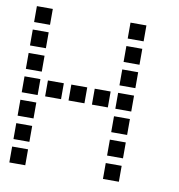

<svg xmlns="http://www.w3.org/2000/svg" viewBox="-77 -754 753 808"><g transform="rotate(10 300.0 -350.0)"><path d="M17 -684Q16 -684 16 -684Q16 -684 16 -683V-617Q16 -616 16 -616Q16 -616 17 -616H83Q84 -616 84 -616Q84 -616 84 -617V-683Q84 -684 84 -684Q84 -684 83 -684ZM417 -684Q416 -684 416 -684Q416 -684 416 -683V-617Q416 -616 416 -616Q416 -616 417 -616H483Q484 -616 484 -616Q484 -616 484 -617V-683Q484 -684 484 -684Q484 -684 483 -684ZM17 -584Q16 -584 16 -584Q16 -584 16 -583V-517Q16 -516 16 -516Q16 -516 17 -516H83Q84 -516 84 -516Q84 -516 84 -517V-583Q84 -584 84 -584Q84 -584 83 -584ZM417 -584Q416 -584 416 -584Q416 -584 416 -583V-517Q416 -516 416 -516Q416 -516 417 -516H483Q484 -516 484 -516Q484 -516 484 -517V-583Q484 -584 484 -584Q484 -584 483 -584ZM17 -484Q16 -484 16 -484Q16 -484 16 -483V-417Q16 -416 16 -416Q16 -416 17 -416H83Q84 -416 84 -416Q84 -416 84 -417V-483Q84 -484 84 -484Q84 -484 83 -484ZM417 -484Q416 -484 416 -484Q416 -484 416 -483V-417Q416 -416 416 -416Q416 -416 417 -416H483Q484 -416 484 -416Q484 -416 484 -417V-483Q484 -484 484 -484Q484 -484 483 -484ZM17 -384Q16 -384 16 -384Q16 -384 16 -383V-317Q16 -316 16 -316Q16 -316 17 -316H83Q84 -316 84 -316Q84 -316 84 -317V-383Q84 -384 84 -384Q84 -384 83 -384ZM117 -384Q116 -384 116 -384Q116 -384 116 -383V-317Q116 -316 116 -316Q116 -316 117 -316H183Q184 -316 184 -316Q184 -316 184 -317V-383Q184 -384 184 -384Q184 -384 183 -384ZM217 -384Q216 -384 216 -384Q216 -384 216 -383V-317Q216 -316 216 -316Q216 -316 217 -316H283Q284 -316 284 -316Q284 -316 284 -317V-383Q284 -384 284 -384Q284 -384 283 -384ZM317 -384Q316 -384 316 -384Q316 -384 316 -383V-317Q316 -316 316 -316Q316 -316 317 -316H383Q384 -316 384 -316Q384 -316 384 -317V-383Q384 -384 384 -384Q384 -384 383 -384ZM417 -384Q416 -384 416 -384Q416 -384 416 -383V-317Q416 -316 416 -316Q416 -316 417 -316H483Q484 -316 484 -316Q484 -316 484 -317V-383Q484 -384 484 -384Q484 -384 483 -384ZM17 -284Q16 -284 16 -284Q16 -284 16 -283V-217Q16 -216 16 -216Q16 -216 17 -216H83Q84 -216 84 -216Q84 -216 84 -217V-283Q84 -284 84 -284Q84 -284 83 -284ZM417 -284Q416 -284 416 -284Q416 -284 416 -283V-217Q416 -216 416 -216Q416 -216 417 -216H483Q484 -216 484 -216Q484 -216 484 -217V-283Q484 -284 484 -284Q484 -284 483 -284ZM17 -184Q16 -184 16 -184Q16 -184 16 -183V-117Q16 -116 16 -116Q16 -116 17 -116H83Q84 -116 84 -116Q84 -116 84 -117V-183Q84 -184 84 -184Q84 -184 83 -184ZM417 -184Q416 -184 416 -184Q416 -184 416 -183V-117Q416 -116 416 -116Q416 -116 417 -116H483Q484 -116 484 -116Q484 -116 484 -117V-183Q484 -184 484 -184Q484 -184 483 -184ZM17 -84Q16 -84 16 -84Q16 -84 16 -83V-17Q16 -16 16 -16Q16 -16 17 -16H83Q84 -16 84 -16Q84 -16 84 -17V-83Q84 -84 84 -84Q84 -84 83 -84ZM417 -84Q416 -84 416 -84Q416 -84 416 -83V-17Q416 -16 416 -16Q416 -16 417 -16H483Q484 -16 484 -16Q484 -16 484 -17V-83Q484 -84 484 -84Q484 -84 483 -84Z"/></g></svg>

Font: Doto SemiBold
Style: Regular
Weight: 600
Monospace: yes
Version: Version 1.000